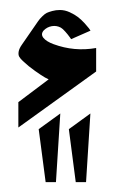

<svg xmlns="http://www.w3.org/2000/svg" viewBox="-20 -255 229 384"><path d="M131.5 109.3H152.1L160.8 -28L117.7 3.3ZM71.3 109.3H91.9L100.6 -28L57.4 3.3ZM172.3 -112V-159Q128.7 -151.3 87 -166.7Q72.7 -172 66.8 -179.3Q61 -186.7 67.3 -194Q74 -201 83.7 -202.7Q93.3 -204.3 101.7 -199.7Q105.3 -197.7 110.5 -191.8Q115.7 -186 119 -181.3L122.3 -176.7L161 -193.7Q160 -195.3 158 -198.2Q156 -201 149.5 -208.2Q143 -215.3 136.2 -220.7Q129.3 -226 119.5 -230.5Q109.7 -235 100 -235Q91.7 -235 84.5 -233Q77.3 -231 73.5 -229.2Q69.7 -227.3 65 -222.7Q60.3 -218 59.8 -217.3Q59.3 -216.7 56 -212.3L24 -166Q18.3 -158 17.3 -151.7Q16.3 -145.3 18.5 -141.5Q20.7 -137.7 25.7 -133Q37 -122.3 50 -113.2Q63 -104 70 -100L77.3 -96.3L16.7 -50.7V0Z"/></svg>

Font: Jomhuria
Style: Regular
Weight: 400
Designer: Arabic design by Kourosh Beigpour, Latin design by Eben Sorkin, engineering by Lasse Fister and Khaled Hosney
Version: Version 1.0000